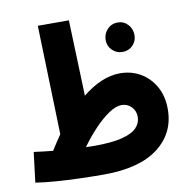

<svg xmlns="http://www.w3.org/2000/svg" viewBox="-84 -830 910 925"><g transform="rotate(-10 371.5 -367.5)"><path d="M351 13Q294 13 233.5 11Q173 9 117 5Q61 1 18 -6L36 -153Q88 -146 129 -142Q153 -180 177 -215L161 -748H313L326 -377Q371 -414 418 -434Q465 -454 510 -454Q566 -454 610.5 -428Q655 -402 681.5 -355Q708 -308 708 -244Q708 -127 616.5 -57Q525 13 351 13ZM492 -302Q464 -302 429 -278.5Q394 -255 357 -216Q320 -177 288 -132Q307 -131 328 -131Q415 -131 465.5 -144Q516 -157 537.5 -180Q559 -203 559 -233Q559 -262 539.5 -282Q520 -302 492 -302ZM542 -553Q512 -553 491.5 -573.5Q471 -594 471 -623Q471 -654 491.5 -675.5Q512 -697 542 -697Q572 -697 592 -675.5Q612 -654 612 -623Q612 -594 592 -573.5Q572 -553 542 -553Z"/></g></svg>

Font: Noto Sans Arabic ExtCond ExtBd
Style: Regular
Weight: 800
Width: 2
Designer: Monotype Design Team, Nadine Chahine, Nizar Qandah and Khaled Hosny
Foundry: Monotype Imaging Inc.
Version: Version 2.012; ttfautohint (v1.8.4.7-5d5b)